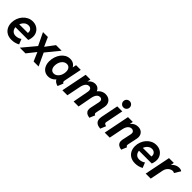

<svg xmlns="http://www.w3.org/2000/svg" viewBox="333 -2206 3660 3660"><g transform="rotate(45 2163.0 -376.0)"><path d="M265.6 7.8Q193.4 7.8 141.4 -21.5Q89.4 -50.8 61.3 -103.3Q33.2 -155.8 33.2 -224.6Q33.2 -283.7 53.5 -338.6Q73.7 -393.6 110.8 -436.8Q147.9 -480 198.2 -505.4Q248.5 -530.8 308.1 -530.8Q369.6 -530.8 416.7 -504.2Q463.9 -477.5 490.5 -432.1Q517.1 -386.7 517.1 -331.1Q517.1 -311.5 513.9 -291Q510.7 -270.5 505.6 -251.7Q500.5 -232.9 494.1 -217.8H127.9L145 -307.6H394Q395.5 -313.5 396 -319.1Q396.5 -324.7 396.5 -329.1Q396.5 -369.1 369.6 -394.3Q342.8 -419.4 300.8 -419.4Q267.6 -419.4 239.7 -403.6Q211.9 -387.7 191.7 -360.8Q171.4 -334 160.2 -300.5Q148.9 -267.1 148.9 -232.4Q148.9 -174.8 180.9 -138.2Q212.9 -101.6 270 -101.6Q303.7 -101.6 336.2 -113Q368.7 -124.5 388.2 -141.1L431.2 -35.2Q395.5 -14.6 352.5 -3.4Q309.6 7.8 265.6 7.8Z M856.9 0 781.7 -175.8H777.8L708.5 -268.6V-271L586.9 -522.9H718.8L798.8 -343.3H803.2L872.6 -257.8V-255.4L991.7 0ZM484.4 0 708.5 -268.1V-270.5L798.8 -343.3H803.2L938.5 -522.9H1089.4L872.6 -257.8V-255.4L781.7 -175.8H777.8L638.2 0Z M1251 7.8Q1195.8 7.8 1153.6 -19Q1111.3 -45.9 1087.4 -95.7Q1063.5 -145.5 1063.5 -213.4Q1063.5 -273.4 1081.8 -330.3Q1100.1 -387.2 1133.3 -432.4Q1166.5 -477.5 1213.1 -504.2Q1259.8 -530.8 1316.9 -530.8Q1373 -530.8 1412.8 -503.7Q1452.6 -476.6 1471.2 -430.2L1400.4 -448.7H1518.1L1455.1 -405.3L1479 -522.9H1605.5L1533.7 -168Q1528.8 -142.6 1532.5 -127.2Q1536.1 -111.8 1556.6 -105L1510.7 7.8Q1478.5 0.5 1453.1 -14.9Q1427.7 -30.3 1413.6 -51.3Q1399.4 -72.3 1401.4 -96.2L1465.3 -65.4H1343.8L1434.1 -106Q1400.9 -50.8 1354.5 -21.5Q1308.1 7.8 1251 7.8ZM1289.1 -107.9Q1320.8 -107.9 1347.4 -124.3Q1374 -140.6 1393.6 -168Q1413.1 -195.3 1423.6 -229.7Q1434.1 -264.2 1434.1 -300.8Q1434.1 -354.5 1408.9 -385.3Q1383.8 -416 1339.4 -416Q1307.1 -416 1280.5 -400.1Q1253.9 -384.3 1234.6 -357.4Q1215.3 -330.6 1205.3 -296.4Q1195.3 -262.2 1195.3 -225.6Q1195.3 -171.4 1220.5 -139.6Q1245.6 -107.9 1289.1 -107.9Z M2366.2 7.8Q2307.6 -2.4 2280 -24.9Q2252.4 -47.4 2246.8 -78.4Q2241.2 -109.4 2248 -143.6L2286.1 -327.1Q2291 -348.6 2289.3 -365.7Q2287.6 -382.8 2280.3 -394.5Q2272.9 -406.2 2260.5 -412.1Q2248 -418 2231.4 -418Q2199.2 -418 2177 -397.7Q2154.8 -377.4 2141.8 -346.9Q2128.9 -316.4 2123 -284.7L2069.8 0H1935.1L1995.6 -323.2Q2001.5 -354 1995.4 -375.2Q1989.3 -396.5 1974.1 -407.2Q1959 -418 1937 -418Q1906.7 -418 1884 -399.2Q1861.3 -380.4 1846.7 -349.6Q1832 -318.8 1825.2 -283.7L1767.6 0H1632.8L1737.8 -522.9H1865.7L1851.6 -457.5H1873L1824.2 -407.7Q1855.5 -471.7 1898.7 -501.5Q1941.9 -531.2 1993.7 -531.2Q2026.9 -531.2 2052.5 -517.8Q2078.1 -504.4 2094.2 -480.5Q2110.4 -456.5 2115.2 -425.3L2087.9 -450.2H2130.9L2098.1 -433.6Q2116.2 -459.5 2141.1 -481.9Q2166 -504.4 2197.8 -517.8Q2229.5 -531.2 2268.6 -531.2Q2322.8 -531.2 2362.3 -506.6Q2401.9 -481.9 2418.7 -436.8Q2435.5 -391.6 2422.4 -330.6L2387.7 -164.6Q2381.3 -135.3 2387.5 -122.3Q2393.6 -109.4 2413.1 -105Z M2659.7 7.8Q2598.6 2.9 2564.2 -20Q2529.8 -43 2519.3 -82.3Q2508.8 -121.6 2520 -175.3L2589.4 -522.9H2724.6L2652.8 -163.1Q2648.4 -141.6 2657.2 -130.1Q2666 -118.7 2680.4 -113.3Q2694.8 -107.9 2706.5 -105.5ZM2687.5 -590.3Q2650.9 -590.3 2626.2 -615.2Q2601.6 -640.1 2601.6 -675.8Q2601.6 -711.9 2626.2 -736.6Q2650.9 -761.2 2687 -761.2Q2723.1 -761.2 2748 -736.6Q2772.9 -711.9 2772.9 -675.8Q2772.9 -640.1 2748 -615.2Q2723.1 -590.3 2687.5 -590.3Z M3226.1 8.3Q3177.7 1 3148.7 -18.3Q3119.6 -37.6 3109.6 -68.8Q3099.6 -100.1 3108.4 -143.1L3147 -323.7Q3157.2 -372.1 3137.2 -395.3Q3117.2 -418.5 3084 -418.5Q3055.7 -418.5 3032.2 -402.6Q3008.8 -386.7 2991.9 -357.4Q2975.1 -328.1 2966.8 -287.6L2909.2 0H2774.4L2878.9 -522.9H3008.8L2995.1 -455.6H3014.2L2969.7 -408.7Q2998 -470.2 3043.7 -500.5Q3089.4 -530.8 3147.5 -530.8Q3197.8 -530.8 3233.4 -507.6Q3269 -484.4 3283.9 -442.1Q3298.8 -399.9 3286.6 -344.2L3248.5 -164.6Q3241.7 -133.8 3247.8 -121.3Q3253.9 -108.9 3272.5 -104.5Z M3596.2 7.8Q3523.9 7.8 3471.9 -21.5Q3419.9 -50.8 3391.8 -103.3Q3363.8 -155.8 3363.8 -224.6Q3363.8 -283.7 3384 -338.6Q3404.3 -393.6 3441.4 -436.8Q3478.5 -480 3528.8 -505.4Q3579.1 -530.8 3638.7 -530.8Q3700.2 -530.8 3747.3 -504.2Q3794.4 -477.5 3821 -432.1Q3847.7 -386.7 3847.7 -331.1Q3847.7 -311.5 3844.5 -291Q3841.3 -270.5 3836.2 -251.7Q3831.1 -232.9 3824.7 -217.8H3458.5L3475.6 -307.6H3724.6Q3726.1 -313.5 3726.6 -319.1Q3727.1 -324.7 3727.1 -329.1Q3727.1 -369.1 3700.2 -394.3Q3673.3 -419.4 3631.3 -419.4Q3598.1 -419.4 3570.3 -403.6Q3542.5 -387.7 3522.2 -360.8Q3502 -334 3490.7 -300.5Q3479.5 -267.1 3479.5 -232.4Q3479.5 -174.8 3511.5 -138.2Q3543.5 -101.6 3600.6 -101.6Q3634.3 -101.6 3666.7 -113Q3699.2 -124.5 3718.8 -141.1L3761.7 -35.2Q3726.1 -14.6 3683.1 -3.4Q3640.1 7.8 3596.2 7.8Z M3878.9 0 3984.4 -522.9H4114.7L4101.1 -457.5H4113.3L4082 -422.4Q4092.3 -448.2 4117.2 -473.4Q4142.1 -498.5 4177 -514.9Q4211.9 -531.2 4252.4 -531.2Q4279.8 -531.2 4298.8 -524.2Q4317.9 -517.1 4325.7 -508.8L4252.4 -388.7Q4245.6 -394.5 4232.7 -397.9Q4219.7 -401.4 4206.5 -401.4Q4179.7 -401.4 4150.9 -385.7Q4122.1 -370.1 4099.6 -341.1Q4077.1 -312 4068.8 -271.5L4014.2 0Z"/></g></svg>

Font: Reddit Sans
Style: Bold Italic
Weight: 700
Italic angle: -11.25°
Designer: Stephen Hutchings
Version: Version 1.013